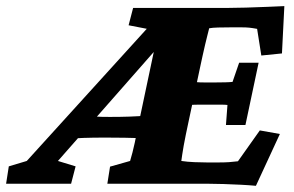

<svg xmlns="http://www.w3.org/2000/svg" viewBox="-100 -599 957 626"><path d="M734.4 6.8Q714.8 4.9 686.5 3.4Q658.2 2 628.9 1Q599.6 0 574.2 0H250L258.8 -55.7L324.2 -74.2Q332 -99.6 339.4 -133.8Q346.7 -168 353.5 -203.1L412.1 -480.5L451.2 -486.3L88.9 -74.2L146.5 -56.6L131.8 0H-80.1L-71.3 -56.6L-12.7 -74.2L410.2 -540V-499L319.3 -516.6L334 -573.2H644.5Q667 -573.2 702.1 -574.2Q737.3 -575.2 772 -576.7Q806.6 -578.1 827.1 -579.1L819.3 -424.8L752 -418L738.3 -504.9Q722.7 -507.8 712.4 -508.8Q702.1 -509.8 689.5 -509.8H649.4Q628.9 -509.8 610.8 -509.3Q592.8 -508.8 582 -506.8Q580.1 -500 576.7 -485.8Q573.2 -471.7 568.8 -453.6Q564.5 -435.5 560.5 -417Q556.6 -398.4 552.7 -380.9L513.7 -197.3Q509.8 -178.7 505.9 -160.2Q502 -141.6 499 -124.5Q496.1 -107.4 494.1 -94.7Q492.2 -82 491.2 -74.2Q510.7 -71.3 533.7 -70.3Q556.6 -69.3 577.1 -69.3H607.4Q632.8 -69.3 646.5 -70.3Q660.2 -71.3 675.8 -73.2L747.1 -173.8L812.5 -162.1ZM128.9 -146.5 171.9 -222.7Q187.5 -221.7 194.8 -220.7Q202.1 -219.7 214.8 -218.8Q227.5 -217.8 258.8 -217.8Q293 -217.8 322.3 -218.8Q351.6 -219.7 384.8 -222.7L366.2 -148.4Q335.9 -149.4 306.2 -149.9Q276.4 -150.4 244.1 -150.4Q202.1 -150.4 173.8 -149.4Q145.5 -148.4 128.9 -146.5ZM636.7 -191.4 641.6 -256.8Q634.8 -257.8 618.2 -257.8Q601.6 -257.8 581.1 -257.8H554.7Q534.2 -257.8 518.6 -256.8Q502.9 -255.9 500 -254.9L516.6 -334Q519.5 -333 535.2 -331.5Q550.8 -330.1 570.3 -330.1H596.7Q618.2 -330.1 634.8 -330.6Q651.4 -331.1 658.2 -332L679.7 -394.5H743.2L700.2 -191.4Z"/></svg>

Font: Crimson Pro Black
Style: Italic
Weight: 900
Italic angle: -12°
Designer: Jacques Le Bailly
Foundry: Baron von Fonthausen
Version: Version 1.003